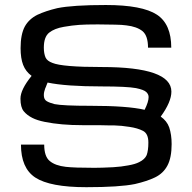

<svg xmlns="http://www.w3.org/2000/svg" viewBox="-20 -739 774 774"><path d="M328.1 15.6Q181.6 15.6 122.1 -23.4Q64.5 -61.5 64.5 -156.2H158.2Q158.2 -107.9 180.7 -89.8Q202.6 -71.3 245.6 -66.4Q262.7 -64.5 291 -63.5Q358.4 -62.5 360.4 -62.5Q388.7 -62.5 436 -64.9Q469.7 -66.9 497.1 -72.3Q524.9 -77.1 541 -85.4Q564 -96.7 571.3 -113.8Q578.1 -132.8 578.1 -164.6Q578.1 -200.2 556.6 -211.4Q534.7 -222.7 502 -227.5Q468.3 -232.9 441.4 -233.4Q429.7 -233.4 414.6 -233.6Q399.4 -233.9 391.1 -234.1Q382.8 -234.4 378.4 -234.4H312Q225.6 -234.4 160.6 -247.6Q129.4 -253.9 110.4 -263.7Q88.4 -274.9 75.7 -290.5Q62.5 -306.6 62.5 -341.3Q62.5 -377.9 107.4 -433.1Q83.5 -450.7 73.2 -477.5Q63 -503.9 63 -544.9Q63 -600.6 80.1 -632.3Q96.7 -662.1 130.4 -679.2Q163.6 -694.8 210.9 -706.1Q272.9 -718.8 406.7 -718.8Q553.2 -718.8 612.8 -679.7Q670.4 -641.6 670.4 -546.9H576.7Q576.7 -594.7 554.7 -613.3Q531.7 -631.8 489.3 -636.7Q472.2 -639.2 444.3 -639.6Q377 -640.6 374.5 -640.6Q323.2 -640.6 299.3 -638.7Q270.5 -636.7 237.8 -630.9Q199.7 -624.5 178.2 -607.4Q156.7 -590.3 156.7 -546.9Q156.7 -523.4 163.6 -507.3Q169.9 -493.2 191.4 -485.4Q231 -468.8 390.6 -468.8Q670.9 -468.8 670.9 -369.6Q670.9 -328.1 627.9 -269Q652.8 -251.5 662.1 -225.6Q671.9 -196.3 671.9 -158.2Q671.9 -103 654.8 -71.3Q638.2 -40 605 -23.9Q572.8 -8.3 523.9 2.9Q461.9 15.6 328.1 15.6ZM563 -296.4Q579.1 -328.6 579.1 -347.7Q579.1 -359.4 569.3 -368.2Q560.5 -377 528.3 -383.8Q491.2 -390.6 391.1 -390.6Q245.6 -390.6 171.9 -406.2Q171.4 -405.8 167.5 -395.5Q167.5 -395 166.5 -392.6Q165.5 -390.1 165 -388.7Q163.6 -385.3 162.1 -382.3Q156.7 -367.7 156.7 -355.5Q156.7 -337.9 168.5 -331.1Q179.2 -324.7 199.7 -319.3Q233.9 -312.5 343.8 -312.5Q494.1 -312.5 563 -296.4Z"/></svg>

Font: Michroma+
Style: Regular
Weight: 400
Designer: beogot
Foundry: beogot
Version: Version